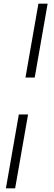

<svg xmlns="http://www.w3.org/2000/svg" viewBox="-20 -770 290 1040"><path d="M118 -350 188 -750H238L168 -350ZM12 250 82 -150H132L62 250Z"/></svg>

Font: Spectral SC ExtraBold
Style: Italic
Weight: 800
Italic angle: -10°
Designer: Jean-Baptiste Levee
Foundry: Production Type
Version: Version 2.001